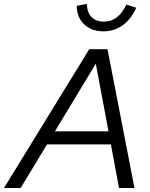

<svg xmlns="http://www.w3.org/2000/svg" viewBox="-69 -948 755 968"><path d="M-49 0 381 -700H473L609 0H531L490 -220H168L35 0ZM208 -286H478L414 -627ZM453 -790Q392 -790 355 -825.5Q318 -861 318 -919L369 -928Q370 -885 392.5 -862Q415 -839 455 -839Q528 -839 568 -925L618 -909Q593 -852 550 -821Q507 -790 453 -790Z"/></svg>

Font: Red Hat Display VF
Style: Italic
Weight: 300
Italic angle: -12°
Designer: Pentagram, MCKL
Foundry: Pentagram, MCKL
Version: Version 1.023